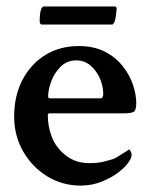

<svg xmlns="http://www.w3.org/2000/svg" viewBox="-20 -576 466 602"><path d="M232.4 5.9Q175.8 5.9 128.4 -22.9Q81.1 -51.8 52.7 -101.1Q24.4 -150.4 24.4 -210Q24.4 -276.4 50.8 -326.2Q77.1 -376 122.6 -403.8Q168 -431.6 226.6 -431.6Q274.4 -431.6 308.6 -414.1Q342.8 -396.5 364.7 -368.7Q386.7 -340.8 397 -310.1Q407.2 -279.3 407.2 -252.9Q407.2 -231.4 399.9 -226.1Q392.6 -220.7 370.1 -220.7H136.7Q129.9 -220.7 129.9 -214.8Q129.9 -178.7 142.6 -146.5Q155.3 -113.3 186 -88.9Q216.8 -64.5 259.8 -64.5Q285.2 -64.5 301.8 -68.4Q318.4 -72.3 334 -77.1Q341.8 -80.1 353.5 -87.4Q365.2 -94.7 375 -101.1Q384.8 -107.4 384.8 -107.4Q386.7 -106.4 389.6 -101.6Q392.6 -96.7 392.6 -91.8Q392.6 -81.1 386.7 -73.2Q377 -55.7 354 -37.6Q331.1 -19.5 299.8 -6.8Q268.6 5.9 232.4 5.9ZM136.7 -267.6H294.9Q303.7 -267.6 303.7 -282.2Q303.7 -305.7 293.5 -329.6Q283.2 -353.5 264.2 -370.1Q245.1 -386.7 219.7 -386.7Q189.5 -386.7 169.4 -366.2Q149.4 -345.7 140.1 -319.3Q130.9 -293 130.9 -274.4Q130.9 -267.6 136.7 -267.6ZM110.4 -499Q104.5 -501 104.5 -508.8Q104.5 -555.7 118.2 -555.7H340.8Q345.7 -555.7 345.7 -546.9Q344.7 -536.1 343.3 -525.9Q341.8 -515.6 338.9 -506.8L333 -499Z"/></svg>

Font: Crimson Text SemiBold
Style: Regular
Weight: 600
Designer: Sebastian Kosch
Foundry: Sebastian Kosch
Version: Version 1.100; ttfautohint (v1.8.4)